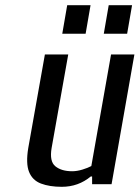

<svg xmlns="http://www.w3.org/2000/svg" viewBox="-20 -710 538 740"><path d="M218 10Q171 10 138 -2.5Q105 -15 92 -47.5Q79 -80 89 -140L153 -500H243L179 -140Q170 -88 193.5 -69Q217 -50 258 -50Q277 -50 298 -56.5Q319 -63 332 -70L408 -500H498L410 0H335V-30H330Q282 10 218 10ZM380 -580 399 -690H489L470 -580ZM220 -580 239 -690H329L310 -580Z"/></svg>

Font: Cuprum
Style: Italic
Weight: 400
Italic angle: -10°
Designer: Jovanny Lemonad
Foundry: Jovanny Lemonad
Version: Version 3.000